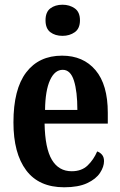

<svg xmlns="http://www.w3.org/2000/svg" viewBox="-20 -784 510 814"><path d="M252 10Q145 10 91 -62Q37 -134 37 -265Q37 -406 91 -477Q145 -548 243 -548Q333 -548 385 -486.5Q437 -425 437 -306V-260H169Q171 -155 200 -106.5Q229 -58 284 -58Q326 -58 351.5 -82.5Q377 -107 392 -142Q404 -138 412.5 -128Q421 -118 421 -101Q421 -77 404 -51Q387 -25 349.5 -7.5Q312 10 252 10ZM308 -318Q308 -396 293.5 -442Q279 -488 246 -488Q212 -488 192 -444Q172 -400 171 -318ZM245 -632Q214 -632 193.5 -647.5Q173 -663 173 -698Q173 -733 193.5 -748.5Q214 -764 245 -764Q275 -764 297 -748.5Q319 -733 319 -698Q319 -663 297 -647.5Q275 -632 245 -632Z"/></svg>

Font: Noto Serif ExtraCondensed
Style: Bold
Weight: 700
Width: 2
Designer: Monotype Design Team
Foundry: Monotype Imaging Inc.
Version: Version 2.014; ttfautohint (v1.8.4.7-5d5b)